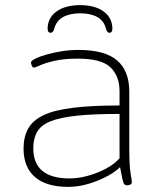

<svg xmlns="http://www.w3.org/2000/svg" viewBox="-20 -724 645 750"><path d="M246 6Q161 6 116.5 -32.5Q72 -71 72 -144Q72 -189 90 -221.5Q108 -254 150 -274Q192 -294 265 -303Q338 -312 447 -312V-367Q447 -427 411.5 -461Q376 -495 284 -495Q230 -495 193.5 -486.5Q157 -478 137 -469Q117 -460 112 -460Q107 -460 104 -468Q101 -476 101 -480Q101 -486 117.5 -494.5Q134 -503 162 -511Q190 -519 222 -524Q254 -529 285 -529Q390 -529 437.5 -488Q485 -447 485 -366V-150Q485 -76 490 -47.5Q495 -19 495 -12Q495 -6 489.5 -3Q484 0 477 0Q470 0 466 -4Q462 -8 458.5 -23Q455 -38 449 -71Q431 -53 398.5 -35.5Q366 -18 326 -6Q286 6 246 6ZM252 -27Q285 -27 322 -37Q359 -47 392.5 -64.5Q426 -82 447 -106V-279Q345 -279 279.5 -272Q214 -265 177 -250Q140 -235 125 -209Q110 -183 110 -145Q110 -27 252 -27ZM293 -704Q351 -704 385 -679Q419 -654 419 -611Q419 -596 407 -596Q398 -596 394 -612Q386 -643 360 -657.5Q334 -672 293 -672Q253 -672 226.5 -657.5Q200 -643 192 -612Q188 -596 178 -596Q166 -596 166 -611Q166 -654 200.5 -679Q235 -704 293 -704Z"/></svg>

Font: Asap Semi Expanded Thin
Style: Regular
Weight: 100
Width: 6
Designer: Pablo Cosgaya
Foundry: Omnibus-Type
Version: Version 3.001; ttfautohint (v1.8.4.7-5d5b)